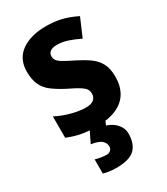

<svg xmlns="http://www.w3.org/2000/svg" viewBox="-196 -641 839 967"><g transform="rotate(-30 223.0 -158.0)"><path d="M412 -161Q412 -107 389 -68.5Q366 -30 319.5 -10Q273 10 202 10Q152 10 114.5 2.5Q77 -5 39 -21V-145Q79 -124 125 -112Q171 -100 205 -100Q238 -100 252.5 -112.5Q267 -125 267 -146Q267 -161 260.5 -172Q254 -183 233 -196.5Q212 -210 168 -231Q124 -254 95 -276Q66 -298 52 -329Q38 -360 38 -405Q38 -479 92 -517.5Q146 -556 236 -556Q282 -556 323 -546.5Q364 -537 410 -514L365 -409Q330 -426 299 -436.5Q268 -447 236 -447Q211 -447 197.5 -437.5Q184 -428 184 -410Q184 -397 191 -386.5Q198 -376 218 -364Q238 -352 279 -332Q319 -312 349 -291Q379 -270 395.5 -239.5Q412 -209 412 -161ZM326 121Q326 178 295.5 209Q265 240 186 240Q163 240 145 237Q127 234 113 230V148Q127 152 146 155Q165 158 179 158Q191 158 200.5 150Q210 142 210 127Q210 109 194.5 94Q179 79 134 72L169 0H260L248 29Q269 35 286.5 48Q304 61 315 79Q326 97 326 121Z"/></g></svg>

Font: Noto Sans Bengali SemiCondensed
Style: Bold
Weight: 700
Width: 4
Designer: Jelle Bosma - Monotype Design Team
Foundry: Monotype Imaging Inc.
Version: Version 2.003